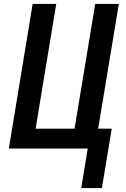

<svg xmlns="http://www.w3.org/2000/svg" viewBox="-20 -755 640 976"><path d="M498 201H393L426 0H25L146 -735H266L161 -101H359L464 -735H584L479 -101H548Z"/></svg>

Font: Iosevka SS04 Extended
Style: Bold Italic
Weight: 700
Width: 7
Italic angle: -9°
Monospace: yes
Designer: Belleve Invis
Foundry: Belleve Invis
Version: Version 19.0.0; ttfautohint (v1.8.4)